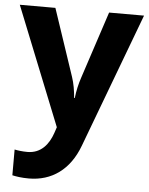

<svg xmlns="http://www.w3.org/2000/svg" viewBox="-55 -591 679 876"><g transform="rotate(5 284.5 -153.0)"><path d="M0 -546 217 -4 208 23C190 76 155 120 93 120C70 120 48 117 34 114V232C52 236 76 240 110 240C214 240 296 183 338 70L569 -546H409L308 -239C298 -209 291 -179 287 -144H284C281 -179 276 -209 266 -239L163 -546Z"/></g></svg>

Font: Noto Kufi Arabic
Style: Bold
Weight: 700
Designer: Monotype Design Team, David Williams, Khaled Hosny
Foundry: Google LLC
Version: Version 2.109